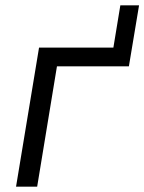

<svg xmlns="http://www.w3.org/2000/svg" viewBox="-20 -698 540 718"><path d="M40 0 126 -520H404L430 -678H500L462 -450H193L119 0Z"/></svg>

Font: Iosevka Oblique
Style: Regular
Weight: 400
Italic angle: -9°
Monospace: yes
Designer: Belleve Invis
Foundry: Belleve Invis
Version: Version 32.5.0; ttfautohint (v1.8.4)